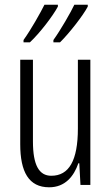

<svg xmlns="http://www.w3.org/2000/svg" viewBox="-20 -786 472 816"><path d="M353 -758V-766H296C281 -734 238 -659 207 -616V-606H235C273 -643 334 -721 353 -758ZM226 -758V-766H169C152 -732 113 -662 80 -616V-606H107C150 -646 206 -720 226 -758ZM364 -532H311V-240C311 -103 273 -39 198 -39C146 -39 120 -84 120 -185V-532H66V-173C66 -56 102 10 189 10C257 10 294 -37 313 -92H317L322 0H364Z"/></svg>

Font: Noto Sans Lao ExtraCondensed Light
Style: Regular
Weight: 300
Width: 2
Designer: Monotype Design Team
Foundry: Monotype Imaging Inc.
Version: Version 2.003